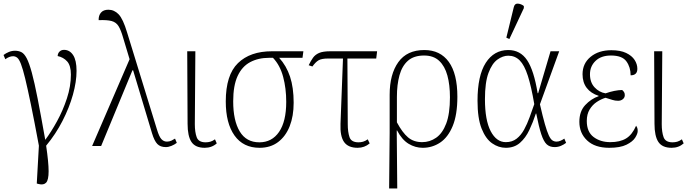

<svg xmlns="http://www.w3.org/2000/svg" viewBox="-35 -826 3896 1086"><path d="M184 215 173 212 185 -2Q159 -142 140 -234Q121 -326 107.5 -381.5Q94 -437 83.5 -464Q73 -491 62.5 -499.5Q52 -508 39 -508Q18 -508 -5 -491L-15 -515Q-2 -525 15 -532Q32 -539 50 -539Q70 -539 86 -531Q102 -523 116 -496.5Q130 -470 145 -415Q160 -360 178 -268Q196 -176 221 -35Q254 -79 287.5 -140Q321 -201 343.5 -269.5Q366 -338 366 -404Q366 -455 345 -478.5Q324 -502 291 -509Q292 -525 302 -534.5Q312 -544 327 -544Q359 -544 378.5 -514.5Q398 -485 398 -425Q398 -364 377.5 -290.5Q357 -217 318.5 -142Q280 -67 226 -2Q240 93 240 142.5Q240 192 226 207Q212 222 184 215Z M486 0 698 -491 661 -614Q649 -656 635.5 -678Q622 -700 596.5 -707Q571 -714 523 -712Q522 -738 536 -754.5Q550 -771 578 -771Q611 -771 636 -745Q661 -719 684 -642L853 -93Q865 -53 878 -39Q891 -25 909 -25Q923 -25 934.5 -30.5Q946 -36 955 -42L965 -18Q952 -8 935 -1Q918 6 903 6Q872 6 855 -11.5Q838 -29 825 -72L718 -428H714L537 0Z M1123 10Q1070 10 1048 -23Q1026 -56 1026 -126L1024 -536H1070L1067 -124Q1067 -79 1077.5 -50Q1088 -21 1128 -21Q1142 -21 1154.5 -24.5Q1167 -28 1181 -38L1191 -15Q1163 10 1123 10Z M1433 10Q1341 10 1291.5 -59.5Q1242 -129 1242 -252Q1242 -402 1311 -469Q1380 -536 1503 -536H1681L1676 -499H1544Q1585 -454 1605.5 -392.5Q1626 -331 1626 -245Q1626 -169 1603.5 -112Q1581 -55 1538 -22.5Q1495 10 1433 10ZM1432 -21Q1503 -21 1543.5 -80Q1584 -139 1584 -250Q1584 -326 1566.5 -391.5Q1549 -457 1509 -499H1487Q1426 -499 1380 -474.5Q1334 -450 1309 -396Q1284 -342 1284 -253Q1284 -144 1321 -82.5Q1358 -21 1432 -21Z M1988 10Q1934 10 1911 -23Q1888 -56 1891 -126L1905 -495H1821Q1784 -495 1767 -485Q1750 -475 1732 -450L1711 -457Q1723 -482 1735.5 -499.5Q1748 -517 1770 -526.5Q1792 -536 1833 -536H2098L2093 -495H1930L1932 -124Q1932 -79 1942 -50Q1952 -21 1993 -21Q2006 -21 2018.5 -24.5Q2031 -28 2045 -38L2056 -15Q2027 10 1988 10Z M2166 240 2169 -75V-290Q2169 -406 2218 -474.5Q2267 -543 2365 -543Q2455 -543 2503.5 -476Q2552 -409 2552 -279Q2552 -177 2525.5 -113Q2499 -49 2454.5 -19.5Q2410 10 2356 10Q2314 10 2276.5 -12.5Q2239 -35 2211 -88H2209L2212 240ZM2353 -22Q2396 -22 2432 -47Q2468 -72 2489 -127.5Q2510 -183 2510 -276Q2510 -346 2495.5 -399Q2481 -452 2449 -482Q2417 -512 2364 -512Q2306 -512 2272.5 -482.5Q2239 -453 2224.5 -400Q2210 -347 2210 -278V-134Q2241 -76 2273 -49Q2305 -22 2353 -22Z M2826 10Q2785 10 2748.5 -15.5Q2712 -41 2689 -99Q2666 -157 2666 -256Q2666 -398 2712.5 -470.5Q2759 -543 2840 -543Q2908 -543 2946.5 -485.5Q2985 -428 3006 -299H3009L3079 -536H3128L3019 -236Q3035 -166 3047 -124Q3059 -82 3069 -60.5Q3079 -39 3089.5 -32Q3100 -25 3113 -25Q3124 -25 3135.5 -30Q3147 -35 3157 -42L3167 -18Q3154 -8 3137.5 -1Q3121 6 3102 6Q3074 6 3057 -10Q3040 -26 3026.5 -67Q3013 -108 2998 -184H2996Q2980 -135 2959 -90.5Q2938 -46 2906 -18Q2874 10 2826 10ZM2826 -22Q2862 -22 2887 -41.5Q2912 -61 2929.5 -93Q2947 -125 2960.5 -162.5Q2974 -200 2987 -237Q2970 -337 2950.5 -397.5Q2931 -458 2904.5 -484.5Q2878 -511 2840 -511Q2809 -511 2778.5 -489Q2748 -467 2728 -413.5Q2708 -360 2708 -265Q2708 -146 2740.5 -84Q2773 -22 2826 -22ZM2846 -605 2829 -613 2871 -785Q2876 -807 2894.5 -805.5Q2913 -804 2928 -792V-780Z M3411 10Q3330 10 3286 -31.5Q3242 -73 3242 -137Q3242 -196 3275 -231.5Q3308 -267 3351 -282V-284Q3307 -298 3283.5 -329Q3260 -360 3260 -406Q3260 -467 3305.5 -504.5Q3351 -542 3423 -542Q3474 -542 3506.5 -526.5Q3539 -511 3554.5 -487Q3570 -463 3570 -437Q3570 -400 3532 -400Q3532 -446 3508 -479Q3484 -512 3421 -512Q3365 -512 3333.5 -481.5Q3302 -451 3302 -406Q3302 -360 3328 -332Q3354 -304 3390 -298Q3442 -316 3484 -317Q3490 -312 3494.5 -305.5Q3499 -299 3499 -288Q3499 -274 3488 -265Q3477 -256 3461 -256Q3444 -256 3428.5 -261Q3413 -266 3390 -273Q3364 -265 3340 -249Q3316 -233 3300 -206.5Q3284 -180 3284 -142Q3284 -80 3322.5 -51Q3361 -22 3417 -22Q3472 -22 3506.5 -43Q3541 -64 3563 -115Q3566 -111 3569 -104Q3572 -97 3572 -85Q3572 -70 3558 -47.5Q3544 -25 3508.5 -7.5Q3473 10 3411 10Z M3764 10Q3711 10 3689 -23Q3667 -56 3667 -126L3665 -536H3711L3708 -124Q3708 -79 3718.5 -50Q3729 -21 3769 -21Q3783 -21 3795.5 -24.5Q3808 -28 3822 -38L3832 -15Q3804 10 3764 10Z"/></svg>

Font: Noto Serif SemiCondensed ExtraLight
Style: Regular
Weight: 200
Width: 4
Designer: Monotype Design Team
Foundry: Monotype Imaging Inc.
Version: Version 2.014